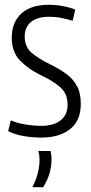

<svg xmlns="http://www.w3.org/2000/svg" viewBox="-20 -564 378 801"><path d="M14 -17 25 -62Q49 -51 84.5 -45Q120 -39 153 -39Q204 -39 233 -62Q262 -85 262 -127Q262 -173 231.5 -200Q201 -227 149 -251Q98 -276 63.5 -311.5Q29 -347 29 -407Q29 -470 68.5 -507Q108 -544 183 -544Q214 -544 243 -538.5Q272 -533 294 -524L283 -477Q262 -484 237 -489Q212 -494 184 -494Q135 -494 109 -472Q83 -450 83 -412Q83 -367 114 -342Q145 -317 188 -296Q225 -278 254 -257.5Q283 -237 300 -207Q317 -177 317 -131Q317 -60 272 -25Q227 10 153 10Q115 10 78 3.5Q41 -3 14 -17ZM115 217Q131 186 138 157Q145 128 145 102Q145 84 140 66H191Q195 82 195 98Q195 132 186 161Q177 190 160 217Z"/></svg>

Font: Georama SemiCondensed Light
Style: Regular
Weight: 300
Width: 4
Designer: Jean-Baptiste Levee
Foundry: Production Type
Version: Version 1.000